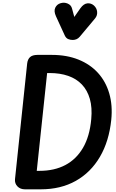

<svg xmlns="http://www.w3.org/2000/svg" viewBox="-20 -1414 865 1434"><path d="M166 0Q131.5 0 110.2 -22Q89 -44 92 -75.5L183 -940.5Q187 -972 204.8 -987.8Q222.5 -1003.5 258.5 -1004H367.5Q478.5 -1004 565.8 -969Q653 -934 711.5 -869.8Q770 -805.5 796 -716.2Q822 -627 811 -519Q794.5 -359 726.2 -242.5Q658 -126 545.8 -63Q433.5 0 284.5 0ZM254.5 -138H275.5Q385.5 -138 467.8 -181.2Q550 -224.5 600 -310.2Q650 -396 661.5 -524Q669.5 -611 651 -675.5Q632.5 -740 591.5 -783Q550.5 -826 489.5 -847.2Q428.5 -868.5 351 -868.5H332ZM523 -1115.5Q506 -1115.5 489.8 -1122Q473.5 -1128.5 464 -1148.5L398 -1292.5Q380.5 -1331 392.8 -1356.5Q405 -1382 432 -1390Q459 -1398.5 485.2 -1387.5Q511.5 -1376.5 518 -1350L535 -1287.5L580.5 -1352.5Q605 -1386.5 632.8 -1389Q660.5 -1391.5 682 -1372.5Q703 -1353 705.5 -1325.8Q708 -1298.5 690.5 -1277L575.5 -1139.5Q564.5 -1126.5 550.8 -1121Q537 -1115.5 523 -1115.5Z"/></svg>

Font: Edu NSW ACT Cursive
Style: Regular
Weight: 400
Designer: Tina and Corey Anderson, Eben Sorkin, Mirko Velimirovic
Foundry: Sorkin Type Co.
Version: Version 2.000